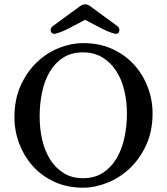

<svg xmlns="http://www.w3.org/2000/svg" viewBox="-20 -851 775 891"><path d="M366 -651Q441 -651 500.5 -624Q560 -597 601.5 -551.5Q643 -506 665.5 -447Q688 -388 688 -325Q688 -242 658.5 -178Q629 -114 582.5 -70Q536 -26 478.5 -3Q421 20 366 20Q292 20 233 -7Q174 -34 133 -79.5Q92 -125 69.5 -184Q47 -243 47 -307Q47 -390 76 -454Q105 -518 151 -562Q197 -606 254 -628.5Q311 -651 366 -651ZM365 -24Q418 -24 456.5 -48.5Q495 -73 520 -114.5Q545 -156 557 -210.5Q569 -265 569 -325Q569 -381 556.5 -432.5Q544 -484 518.5 -523Q493 -562 454.5 -585Q416 -608 365 -608Q312 -608 274 -584Q236 -560 211.5 -519Q187 -478 175.5 -424Q164 -370 164 -310Q164 -253 176 -201.5Q188 -150 213 -110.5Q238 -71 276 -47.5Q314 -24 365 -24ZM351 -822Q364 -831 375 -831Q387 -831 399 -822L526 -729Q534 -722 534 -711Q534 -704 530 -699Q526 -694 518 -694H515Q483 -702 446.5 -721.5Q410 -741 375 -759Q340 -741 303.5 -721.5Q267 -702 235 -694H232Q224 -694 219.5 -699Q215 -704 215 -711Q215 -721 224 -729Z"/></svg>

Font: Alice
Style: Regular
Weight: 400
Designer: Cyreal (www.cyreal.org)
Foundry: Cyreal (www.cyreal.org)
Version: Version 1.010